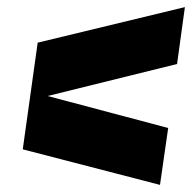

<svg xmlns="http://www.w3.org/2000/svg" viewBox="-20 -520 540 540"><path d="M114 -250 453 -160 430 0 44 -100 86 -400 500 -500 478 -340Z"/></svg>

Font: Fivo Sans Modern Heavy
Style: Regular
Weight: 900
Designer: Alexander Slobzheninov
Foundry: Alexander Slobzheninov
Version: 1.0